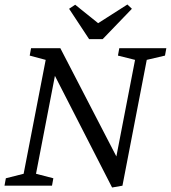

<svg xmlns="http://www.w3.org/2000/svg" viewBox="-28 -825 759 853"><path d="M470 8 216 -488 132 -53 209 -33 203 0H-8L-2 -33L77 -53L175 -559L104 -578L110 -611H240L489 -130L572 -559L496 -578L502 -611H711L705 -578L624 -559L516 0ZM368 -651 279 -786 306 -804 408 -722 538 -805 558 -786 428 -651Z"/></svg>

Font: Manuale
Style: Italic
Weight: 400
Italic angle: -11°
Designer: Eduardo Tunni / Pablo Cosgaya
Foundry: Eduardo Tunni / Pablo Cosgaya
Version: Version 1.002